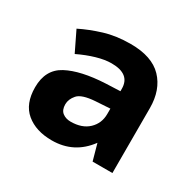

<svg xmlns="http://www.w3.org/2000/svg" viewBox="-90 -821 564 554"><g transform="rotate(30 191.5 -544.5)"><path d="M200 -722Q271 -722 305.5 -686Q340 -650 340 -589V-373H274L259 -427Q215 -367 141 -367Q88 -367 55.5 -394Q23 -421 23 -476Q23 -535 68 -559Q113 -583 194 -587L242 -589V-597Q242 -646 180 -646Q158 -646 130.5 -638Q103 -630 74 -616L42 -682Q74 -698 113 -710Q152 -722 200 -722ZM194 -528Q150 -525 136.5 -509.5Q123 -494 123 -477Q123 -458 134 -449.5Q145 -441 161 -441Q199 -441 220.5 -461.5Q242 -482 242 -513V-531Z"/></g></svg>

Font: Noto Sans Telugu
Style: Bold
Weight: 700
Designer: Jelle Bosma - Monotype Design Team
Foundry: Monotype Imaging Inc.
Version: Version 2.005; ttfautohint (v1.8.4.7-5d5b)